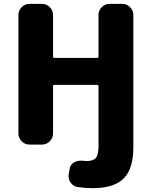

<svg xmlns="http://www.w3.org/2000/svg" viewBox="-20 -775 786 1002"><path d="M199.2 -754.9Q222.7 -754.9 239.7 -737.8Q256.8 -720.7 256.8 -697.3V-480.5Q256.8 -472.7 263.7 -472.7H486.3Q494.1 -472.7 494.1 -480.5V-697.3Q494.1 -720.7 511.2 -737.8Q528.3 -754.9 551.8 -754.9H618.2Q641.6 -754.9 658.7 -737.8Q675.8 -720.7 675.8 -697.3V-4.9Q675.8 106.4 625 156.7Q574.2 207 464.8 207Q425.8 207 384.8 201.2Q361.3 197.3 347.7 176.8Q337.9 162.1 337.9 144.5Q337.9 138.7 338.9 132.8L343.8 104.5Q347.7 83 367.2 72.3Q382.8 63.5 399.4 63.5Q404.3 63.5 410.2 63.5Q420.9 65.4 431.6 65.4Q466.8 65.4 480.5 48.8Q494.1 32.2 494.1 -14.6V-324.2Q494.1 -332 486.3 -332H263.7Q256.8 -332 256.8 -324.2V-78.1Q256.8 -54.7 239.7 -37.6Q222.7 -20.5 199.2 -20.5H133.8Q110.4 -20.5 93.3 -37.6Q76.2 -54.7 76.2 -78.1V-697.3Q76.2 -720.7 93.3 -737.8Q110.4 -754.9 133.8 -754.9Z"/></svg>

Font: Gen Jyuu Gothic Heavy
Style: Bold
Weight: 900
Designer: [Source Han Sans]
Ryoko NISHIZUKA  (kana & ideographs); Paul D. Hunt (Latin, Greek & Cyrillic); Wenlong ZHANG  (bopomofo
Version: Version 1.002.20150607